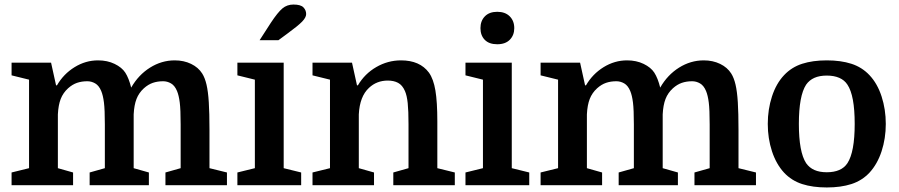

<svg xmlns="http://www.w3.org/2000/svg" viewBox="-20 -816 3960 846"><path d="M108 -75V-465L31 -484V-540H205L227 -440H231Q260 -490 308.5 -520Q357 -550 412 -550Q453 -550 485 -534.5Q517 -519 532 -496Q548 -471 558 -430Q590 -486 641 -518Q692 -550 750 -550Q790 -550 822 -534.5Q854 -519 871 -492Q883 -473 890 -443Q897 -413 900 -365.5Q903 -318 903 -245V-75L980 -56V0H709V-56L776 -75V-268Q776 -333 772 -364.5Q768 -396 760 -415Q750 -439 733.5 -448.5Q717 -458 699 -458Q674 -458 653.5 -451Q633 -444 614 -427Q592 -407 581.5 -380Q571 -353 569 -312V-75L636 -56V0H375V-56L442 -75V-268Q442 -333 438 -364.5Q434 -396 426 -415Q416 -439 399.5 -448.5Q383 -458 365 -458Q340 -458 319.5 -451Q299 -444 280 -427Q258 -407 247.5 -380Q237 -353 235 -312V-75L302 -56V0H31V-56Z M1103 -465 1026 -484V-540H1230V-75L1307 -56V0H1026V-56L1103 -75ZM1124 -639 1173 -715Q1204 -762 1224.5 -779Q1245 -796 1273 -796Q1305 -796 1317 -783.5Q1329 -771 1329 -754Q1329 -739 1311 -720.5Q1293 -702 1245 -667L1207 -639Z M1434 -75V-465L1357 -484V-540H1531L1553 -440H1557Q1587 -491 1638 -520.5Q1689 -550 1747 -550Q1830 -550 1870 -496Q1890 -468 1898.5 -417.5Q1907 -367 1907 -281V-75L1984 -56V0H1713V-56L1780 -75V-268Q1780 -328 1776.5 -361.5Q1773 -395 1764.4 -414.7Q1753 -441 1734 -451Q1715.1 -461 1688.9 -461Q1640 -461 1606 -429Q1565 -391.4 1561 -312V-75L1628 -56V0H1357V-56Z M2108 -465 2031 -484V-540H2235V-75L2312 -56V0H2031V-56L2108 -75ZM2097 -692Q2097 -724 2116.5 -744Q2136 -764 2171 -764Q2206 -764 2226 -744Q2246 -724 2246 -692Q2246 -661 2226.5 -641Q2207 -621 2171 -621Q2135 -621 2116 -640.5Q2097 -660 2097 -692Z M2439 -75V-465L2362 -484V-540H2536L2558 -440H2562Q2591 -490 2639.5 -520Q2688 -550 2743 -550Q2784 -550 2816 -534.5Q2848 -519 2863 -496Q2879 -471 2889 -430Q2921 -486 2972 -518Q3023 -550 3081 -550Q3121 -550 3153 -534.5Q3185 -519 3202 -492Q3214 -473 3221 -443Q3228 -413 3231 -365.5Q3234 -318 3234 -245V-75L3311 -56V0H3040V-56L3107 -75V-268Q3107 -333 3103 -364.5Q3099 -396 3091 -415Q3081 -439 3064.5 -448.5Q3048 -458 3030 -458Q3005 -458 2984.5 -451Q2964 -444 2945 -427Q2923 -407 2912.5 -380Q2902 -353 2900 -312V-75L2967 -56V0H2706V-56L2773 -75V-268Q2773 -333 2769 -364.5Q2765 -396 2757 -415Q2747 -439 2730.5 -448.5Q2714 -458 2696 -458Q2671 -458 2650.5 -451Q2630 -444 2611 -427Q2589 -407 2578.5 -380Q2568 -353 2566 -312V-75L2633 -56V0H2362V-56Z M3883 -270Q3883 -206 3864.5 -149.5Q3846 -93 3811 -55Q3778 -20 3731.5 -5Q3685 10 3623 10Q3561 10 3514.5 -5Q3468 -20 3435 -55Q3400 -93 3381.5 -149.5Q3363 -206 3363 -270Q3363 -334 3381.5 -391Q3400 -448 3435 -485Q3468 -520 3514.5 -535Q3561 -550 3623 -550Q3685 -550 3731.5 -535Q3778 -520 3811 -485Q3846 -448 3864.5 -391Q3883 -334 3883 -270ZM3532 -97Q3546 -77 3568.5 -67Q3591 -57 3623 -57Q3655 -57 3678 -67Q3701 -77 3714 -97Q3746 -146 3746 -270Q3746 -333 3738 -376Q3730 -419 3714 -443Q3701 -463 3678 -473Q3655 -483 3623 -483Q3591 -483 3568.5 -473Q3546 -463 3532 -443Q3500 -394 3500 -270Q3500 -146 3532 -97Z"/></svg>

Font: Domine
Style: Regular
Weight: 400
Designer: Pablo Impallari, Rodrigo Fuenzalida, Brenda Gallo
Foundry: Pablo Impallari, Rodrigo Fuenzalida, Brenda Gallo
Version: Version 2.000;September 19, 2022;FontCreator 14.0.0.2877 64-